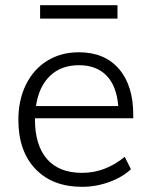

<svg xmlns="http://www.w3.org/2000/svg" viewBox="-20 -715 583 742"><path d="M115 -258V-255Q115 -154 161.5 -100.5Q208 -47 297 -47Q387 -47 462 -109L486 -61Q453 -30 402 -11.5Q351 7 297 7Q183 7 117 -62Q51 -131 51 -252Q51 -329 80.5 -388.5Q110 -448 163 -480.5Q216 -513 285 -513Q384 -513 439.5 -449Q495 -385 495 -271V-258ZM119 -305H437Q431 -382 392 -422.5Q353 -463 285 -463Q216 -463 173 -421.5Q130 -380 119 -305ZM135 -695H434V-643H135Z"/></svg>

Font: Muli Light
Style: Regular
Weight: 300
Designer: Vernon Adams
Foundry: Vernon Adams
Version: Version 2.100